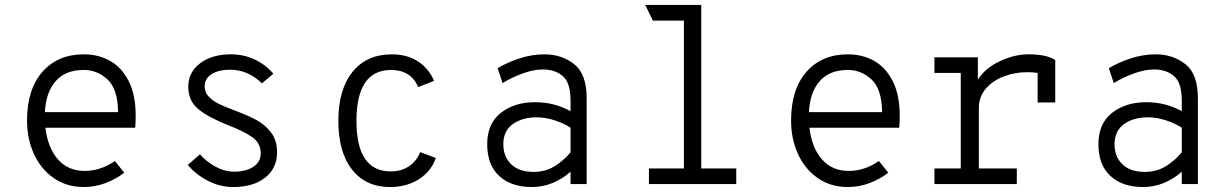

<svg xmlns="http://www.w3.org/2000/svg" viewBox="-20 -742 4968 774"><path d="M525 -227H163Q173 -145 214 -99Q255 -53 321 -53Q386 -53 443 -93L481 -46Q448 -20 405.5 -4Q363 12 318 12Q248 12 196 -24.5Q144 -61 116.5 -122Q89 -183 89 -256Q89 -382 151 -452.5Q213 -523 318 -523Q377 -523 424 -496.5Q471 -470 499 -414.5Q527 -359 527 -276Q527 -249 525 -227ZM456 -290Q455 -383 413.5 -421.5Q372 -460 318 -460Q244 -460 204.5 -415Q165 -370 161 -290Z M737 -77 786 -120Q812 -90 849 -70Q886 -50 925 -50Q971 -50 1001 -69.5Q1031 -89 1031 -124Q1031 -165 997 -189Q963 -213 898 -238Q820 -269 779.5 -302Q739 -335 739 -393Q739 -451 787 -487Q835 -523 910 -523Q962 -523 1006 -502.5Q1050 -482 1082 -445L1036 -406Q979 -461 908 -461Q861 -461 833 -443Q805 -425 805 -394Q805 -370 821.5 -352.5Q838 -335 861.5 -323.5Q885 -312 928 -296Q981 -276 1015 -257.5Q1049 -239 1073 -207.5Q1097 -176 1097 -128Q1097 -64 1049 -26Q1001 12 919 12Q868 12 819.5 -12.5Q771 -37 737 -77Z M1344 -255Q1344 -381 1401 -452Q1458 -523 1560 -523Q1620 -523 1664 -495Q1708 -467 1730 -416L1666 -391Q1636 -460 1557 -460Q1417 -460 1417 -255Q1417 -51 1555 -51Q1598 -51 1629 -72Q1660 -93 1674 -129L1737 -105Q1718 -51 1668.5 -19.5Q1619 12 1552 12Q1455 12 1399.5 -58Q1344 -128 1344 -255Z M1944 -161Q1944 -244 1999 -287Q2054 -330 2136 -330Q2175 -330 2209.5 -321.5Q2244 -313 2280 -294V-337Q2280 -408 2249 -435Q2218 -462 2168 -462Q2131 -462 2086 -445.5Q2041 -429 2006 -407L1986 -467Q2024 -490 2074 -506.5Q2124 -523 2175 -523Q2244 -523 2294.5 -483.5Q2345 -444 2345 -346V0H2280V-50Q2248 -21 2208 -4.5Q2168 12 2124 12Q2041 12 1992.5 -32.5Q1944 -77 1944 -161ZM2280 -128V-227Q2253 -245 2216 -257Q2179 -269 2143 -269Q2085 -269 2047 -241.5Q2009 -214 2009 -161Q2009 -110 2041 -79.5Q2073 -49 2131 -49Q2178 -49 2215 -71.5Q2252 -94 2280 -128Z M2948 -63V0H2596V-63H2737V-659H2612L2581 -722H2807V-63Z M3605 -227H3243Q3253 -145 3294 -99Q3335 -53 3401 -53Q3466 -53 3523 -93L3561 -46Q3528 -20 3485.5 -4Q3443 12 3398 12Q3328 12 3276 -24.5Q3224 -61 3196.5 -122Q3169 -183 3169 -256Q3169 -382 3231 -452.5Q3293 -523 3398 -523Q3457 -523 3504 -496.5Q3551 -470 3579 -414.5Q3607 -359 3607 -276Q3607 -249 3605 -227ZM3536 -290Q3535 -383 3493.5 -421.5Q3452 -460 3398 -460Q3324 -460 3284.5 -415Q3245 -370 3241 -290Z M4234 -500V-329H4163V-448Q4145 -451 4121 -451Q4073 -451 4028 -434.5Q3983 -418 3954.5 -385Q3926 -352 3926 -307V-63H4079V0H3747V-63H3853V-448H3747V-511H3922V-421Q3951 -467 4010 -495Q4069 -523 4126 -523Q4199 -523 4234 -500Z M4408 -161Q4408 -244 4463 -287Q4518 -330 4600 -330Q4639 -330 4673.5 -321.5Q4708 -313 4744 -294V-337Q4744 -408 4713 -435Q4682 -462 4632 -462Q4595 -462 4550 -445.5Q4505 -429 4470 -407L4450 -467Q4488 -490 4538 -506.5Q4588 -523 4639 -523Q4708 -523 4758.5 -483.5Q4809 -444 4809 -346V0H4744V-50Q4712 -21 4672 -4.5Q4632 12 4588 12Q4505 12 4456.5 -32.5Q4408 -77 4408 -161ZM4744 -128V-227Q4717 -245 4680 -257Q4643 -269 4607 -269Q4549 -269 4511 -241.5Q4473 -214 4473 -161Q4473 -110 4505 -79.5Q4537 -49 4595 -49Q4642 -49 4679 -71.5Q4716 -94 4744 -128Z"/></svg>

Font: Overpass Mono Light
Style: Regular
Weight: 300
Monospace: yes
Designer: Delve Withrington, Dave Bailey
Foundry: Delve Fonts
Version: Version 1.000;DELV;Overpass